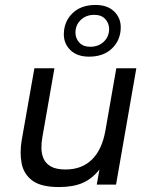

<svg xmlns="http://www.w3.org/2000/svg" viewBox="-20 -746 610 776"><path d="M218 10Q146 10 111 -16Q76 -42 67.5 -85.5Q59 -129 68 -181L119 -470H200L151 -190Q147 -168 147.5 -145.5Q148 -123 156.5 -104Q165 -85 186 -73Q207 -61 245 -61Q310 -61 351 -100.5Q392 -140 406 -218L450 -470H531L449 0H371L382 -61Q352 -23 313.5 -6.5Q275 10 218 10ZM340 -517Q292 -517 265 -543Q238 -569 238 -607Q238 -658 272.5 -692Q307 -726 366 -726Q414 -726 441 -700Q468 -674 468 -636Q468 -585 433.5 -551Q399 -517 340 -517ZM345 -557Q378 -557 399.5 -577.5Q421 -598 421 -629Q421 -652 405.5 -669Q390 -686 361 -686Q328 -686 306.5 -665.5Q285 -645 285 -614Q285 -591 300.5 -574Q316 -557 345 -557Z"/></svg>

Font: Gantari
Style: Italic
Weight: 400
Italic angle: -10°
Designer: Anugrah Pasau
Foundry: Lafontype
Version: Version 1.000; ttfautohint (v1.8.3)